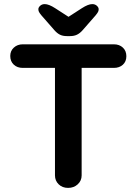

<svg xmlns="http://www.w3.org/2000/svg" viewBox="-20 -916 666 936"><path d="M596 -642Q596 -616 579 -600.5Q562 -585 535 -585H378V-61Q378 -35 359 -17.5Q340 0 312 0Q284 0 266 -17.5Q248 -35 248 -61V-585H91Q64 -585 47 -601Q30 -617 30 -643Q30 -668 47.5 -684Q65 -700 91 -700H535Q562 -700 579 -684Q596 -668 596 -642ZM461 -871Q461 -864 458 -858Q455 -852 446 -841L383 -769Q370 -754 355.5 -747Q341 -740 322 -740H306Q286 -740 272 -747Q258 -754 245 -769L182 -841Q173 -852 170 -858Q167 -864 167 -871Q167 -880 176 -888Q185 -896 198 -896Q218 -896 249 -876L314 -834L379 -876Q410 -896 430 -896Q443 -896 452 -888Q461 -880 461 -871Z"/></svg>

Font: Quicksand
Style: Bold
Weight: 700
Version: Version 3.000